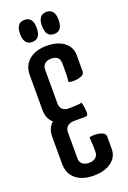

<svg xmlns="http://www.w3.org/2000/svg" viewBox="-157 -868 621 931"><g transform="rotate(-20 153.0 -402.5)"><path d="M168 -338Q204 -338 222 -343Q230 -315 230 -288Q230 -272 216 -272H157Q136 -272 123.5 -261Q111 -250 111 -232V-96Q111 -77 123.5 -66.5Q136 -56 157 -56Q178 -56 191 -66.5Q204 -77 204 -96V-121L201 -172Q215 -175 229 -175Q243 -175 257 -171Q283 -164 283 -146V-82Q283 -41 249 -15.5Q215 10 157.5 10Q100 10 66 -18Q32 -46 32 -96V-236Q32 -281 61 -305Q32 -329 32 -374V-554Q32 -604 66 -632Q100 -660 156.5 -660Q213 -660 246 -634.5Q279 -609 279 -568V-484Q279 -466 253 -459Q239 -455 225 -455Q211 -455 197 -458Q200 -482 200 -509V-554Q200 -594 156 -594Q135 -594 123 -583.5Q111 -573 111 -554V-378Q111 -360 122.5 -349Q134 -338 153 -338ZM99 -701Q56 -701 56 -758Q56 -815 99 -815Q142 -815 142 -758Q142 -701 99 -701ZM212 -701Q169 -701 169 -758Q169 -815 212 -815Q255 -815 255 -758Q255 -701 212 -701Z"/></g></svg>

Font: el_Medula One
Style: Regular
Weight: 400
Designer: Luciano Vergara
Foundry: Luciano Vergara
Version: Version 1.002 August 17, 2020